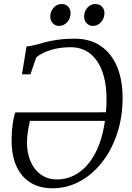

<svg xmlns="http://www.w3.org/2000/svg" viewBox="-20 -948 674 978"><path d="M92 -569.5 115 -711.5Q135.5 -712.5 158 -718.8Q180.5 -725 208.5 -732.5Q236.5 -740 274.2 -745.5Q312 -751 363.5 -751Q421 -751 465.8 -729.5Q510.5 -708 541.5 -668.5Q572.5 -629 588.5 -573.8Q604.5 -518.5 604.5 -451.5Q604.5 -351 576.2 -266.5Q548 -182 498.5 -119.8Q449 -57.5 384.8 -23.2Q320.5 11 247.5 11Q182 11 135.2 -17.8Q88.5 -46.5 63.8 -101.2Q39 -156 39 -234Q39 -277 44.5 -315.8Q50 -354.5 58 -375.5L519.5 -376Q520.5 -387 521.2 -398.2Q522 -409.5 522.2 -421.2Q522.5 -433 522.5 -445Q522.5 -509 509.2 -558Q496 -607 472 -640.2Q448 -673.5 415 -690.5Q382 -707.5 342 -707.5Q297.5 -707.5 262.5 -699.5Q227.5 -691.5 203.2 -679.8Q179 -668 165 -656.5L135 -569.5ZM514.5 -332.5H132.5Q126.5 -306.5 122 -278.5Q117.5 -250.5 117.5 -221Q117.5 -185 126.8 -151.5Q136 -118 155 -91.8Q174 -65.5 202.8 -49.8Q231.5 -34 270 -34Q329.5 -34 379.8 -67.8Q430 -101.5 465.2 -167.8Q500.5 -234 514.5 -332.5ZM279.5 -816Q261.5 -816 248.5 -830.2Q235.5 -844.5 236 -865Q237 -891.5 253.8 -909.5Q270.5 -927.5 293 -927.5Q315 -927.5 327.5 -914Q340 -900.5 339.5 -881Q339 -853 321.8 -834.5Q304.5 -816 279.5 -816ZM452 -816Q434 -816 421 -830.2Q408 -844.5 408.5 -865Q409.5 -891.5 425.8 -909.5Q442 -927.5 465 -927.5Q487 -927.5 499.8 -914Q512.5 -900.5 512 -881Q511.5 -853 494.2 -834.5Q477 -816 452 -816Z"/></svg>

Font: Merriweather 24pt Light
Style: Italic
Weight: 300
Italic angle: -7.8°
Version: Version 2.101